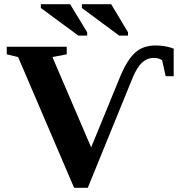

<svg xmlns="http://www.w3.org/2000/svg" viewBox="-20 -878 855 912"><path d="M805 -516H767L750 -592Q734 -603 711 -603Q679 -603 654 -580Q631 -558 611 -511L397 14H332L66 -607L12 -620V-656H297V-620L229 -607L413 -178L554 -522Q586 -596 623 -629Q660 -662 719 -662Q766 -662 805 -647ZM352 -709 174 -840V-858H313L394 -725V-709ZM546 -709 369 -840V-858H508L588 -725V-709Z"/></svg>

Font: Libra Serif Modern
Style: Bold
Weight: 700
Designer: Stefan Peev, Context Ltd
Foundry: Ascender Corporation
Version: Version 1.000